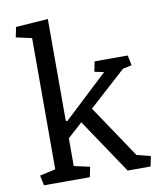

<svg xmlns="http://www.w3.org/2000/svg" viewBox="-85 -831 749 898"><g transform="rotate(-10 289.5 -381.5)"><path d="M41 -47.9 115.7 -64.5V-687.5L41 -704.1L50.8 -752L203.6 -762.7V-279.8L210.4 -276.9L419.9 -472.7L375 -481.9L384.8 -529.8H542L551.8 -481.9L509.3 -472.7L334 -314L501.5 -64.5L566.9 -47.9L557.1 0H448.2L273.9 -259.8L203.6 -196.3V-64.5L278.3 -47.9L268.6 0H50.8Z"/></g></svg>

Font: NoticiaText-Regular
Style: Regular
Weight: 400
Designer: JM Sole
Foundry: JM Sole
Version: Version 1.003